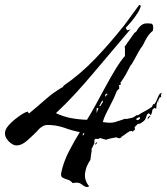

<svg xmlns="http://www.w3.org/2000/svg" viewBox="-43 -662 677 779"><path d="M311 97Q300 96 290 87Q280 79 268 79Q265 79 261 79.5Q257 80 252 81Q243 70 230.5 66.5Q218 63 210 58Q202 53 206 36Q215 -6 237 -48.5Q259 -91 281 -126Q249 -132 217 -144Q184 -155 150 -155Q129 -155 109 -132V-131Q89 -111 67 -91.5Q45 -72 24 -72Q8 -72 -9 -90Q-26 -108 -22 -129Q-19 -143 -1 -161Q17 -179 38.5 -193.5Q60 -208 70 -209L74 -201Q91 -215 108 -229.5Q125 -244 142 -259Q159 -274 176.5 -286.5Q194 -299 212 -309L216 -315Q283 -361 343 -423.5Q403 -486 459 -557L455 -551L521 -641L525 -642L528 -638Q526 -626 514.5 -608Q503 -590 489.5 -574Q476 -558 467 -549L473 -539L486 -543L338 -368Q301 -324 263 -282.5Q225 -241 184 -203Q213 -189 244.5 -183Q276 -177 310 -176Q325 -200 344.5 -235.5Q364 -271 385 -310Q406 -349 426.5 -382.5Q447 -416 464 -435V-454Q464 -459 464 -463.5Q464 -468 463 -473L502 -528L510 -534Q518 -549 528.5 -558Q539 -567 551 -567H562Q565 -566 568 -566Q571 -566 573 -566Q578 -561 578.5 -553Q579 -545 577 -537Q563 -526 553.5 -510Q544 -494 536 -477Q528 -468 518.5 -450.5Q509 -433 500 -416.5Q491 -400 486 -395Q477 -377 467.5 -360Q458 -343 446 -327L447 -318L440 -317L441 -303L431 -293Q425 -277 417.5 -261Q410 -245 402 -230Q394 -215 386.5 -199.5Q379 -184 374 -167Q389 -164 404 -164Q418 -164 434 -170Q442 -172 449.5 -175Q457 -178 464 -180L469 -179Q480 -181 490.5 -183.5Q501 -186 511 -195L516 -194Q531 -204 545 -211Q552 -215 559 -219Q566 -223 573 -228L579 -240L583 -239Q591 -249 597.5 -267Q604 -285 614 -285L610 -278L611 -266L606 -269L599 -255V-246Q597 -248 597 -254Q596 -253 596 -251.5Q596 -250 595 -248Q594 -246 594 -244.5Q594 -243 593 -241Q592 -236 591.5 -231Q591 -226 591 -221L583 -224L575 -216L574 -207L569 -194L561 -203L554 -198L546 -177Q540 -170 532 -164.5Q524 -159 516 -159L503 -146L505 -137L495 -128L491 -131L482 -129L467 -119Q460 -113 451 -108L450 -105L442 -101Q434 -101 430 -105Q419 -103 408.5 -101Q398 -99 387 -95L363 -102L355 -98L345 -99L340 -95V-81L328 -56L329 -50Q327 -41 326 -32Q325 -23 324 -14Q317 -3 311.5 8Q306 19 304 31Q299 51 304 67Q309 83 319 94ZM383 -269 394 -281 389 -282 384 -278V-276ZM363 -230 375 -249 373 -254Q369 -250 366 -244Q365 -241 363.5 -238Q362 -235 360 -233ZM349 -203 356 -222 355 -225 349 -222ZM556 -177 557 -186 564 -192 567 -191ZM515 -174 524 -179 525 -182 523 -188 508 -179ZM293 -111 300 -120 296 -122 293 -119ZM344 -74V-80L348 -84L352 -83Z"/></svg>

Font: Water Brush
Style: Regular
Weight: 400
Designer: Robert E. Leuschke
Foundry: Robert E. Leuschke
Version: Version 1.010; ttfautohint (v1.8.4.7-5d5b)